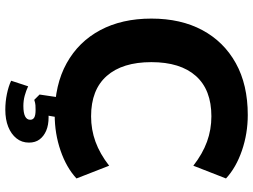

<svg xmlns="http://www.w3.org/2000/svg" viewBox="-135 -621 953 723"><g transform="rotate(90 341.5 -259.5)"><path d="M413 11Q299 11 218 -34Q137 -79 93.5 -160.5Q50 -242 50 -353Q50 -464 93.5 -545Q137 -626 218 -671Q299 -716 413 -716Q483 -716 547 -694Q611 -672 652 -634L604 -511Q559 -546 513.5 -562.5Q468 -579 418 -579Q318 -579 266 -520.5Q214 -462 214 -353Q214 -244 266 -185Q318 -126 418 -126Q468 -126 513.5 -142.5Q559 -159 604 -194L652 -71Q611 -33 547 -11Q483 11 413 11ZM393 197Q363 197 334 191Q305 185 284 175L305 111Q322 119 340.5 124Q359 129 379 129Q405 129 418 122.5Q431 116 431 103Q431 93 422.5 88Q414 83 394 83Q385 83 376.5 83.5Q368 84 356 88L336 68L349 -20H425L412 56L375 42Q387 38 399 36Q411 34 421 34Q451 34 472 43Q493 52 505 68Q517 84 517 108Q517 135 501 155Q485 175 457.5 186Q430 197 393 197Z"/></g></svg>

Font: Nunito Sans 12pt ExtraBold
Style: Regular
Weight: 800
Designer: Vernon Adams
Foundry: Vernon Adams
Version: Version 3.101;gftools[0.9.27]